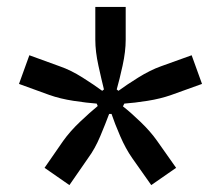

<svg xmlns="http://www.w3.org/2000/svg" viewBox="-20 -630 640 556"><path d="M181 -94 109 -144 163 -222Q183 -250 212 -277.5Q241 -305 263 -323L260 -330Q232 -332 193 -338Q154 -344 123 -355L35 -387L65 -470L153 -438Q185 -427 219 -405.5Q253 -384 276 -367L281 -371Q274 -399 265 -440Q256 -481 256 -515V-610H344V-515Q344 -481 335 -440Q326 -399 318 -371L323 -367Q346 -384 380.5 -405.5Q415 -427 446 -438L535 -470L565 -387L476 -355Q445 -344 407 -338Q369 -332 340 -330L336 -322Q359 -304 387.5 -276.5Q416 -249 435 -222L490 -144L418 -94L363 -172Q344 -199 328 -236Q312 -273 303 -300H296Q286 -273 270.5 -236Q255 -199 235 -172Z"/></svg>

Font: Liga JetBrainsMono Nerd Font
Style: Regular
Weight: 400
Designer: Philipp Nurullin, Konstantin Bulenkov
Foundry: JetBrains
Version: Version 2.225; ttfautohint (v1.8.3)